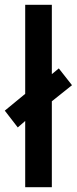

<svg xmlns="http://www.w3.org/2000/svg" viewBox="-43 -780 320 800"><path d="M62 0V-276L31 -249L-23 -319L62 -389V-760H173V-471L202 -495L257 -425L173 -358V0Z"/></svg>

Font: Noto Sans Gujarati UI ExtraCondensed SemiBold
Style: Regular
Weight: 600
Width: 2
Designer: Jelle Bosma - Monotype Design Team, Universal Thirst
Foundry: Monotype Imaging Inc.
Version: Version 2.106; ttfautohint (v1.8.4.7-5d5b)